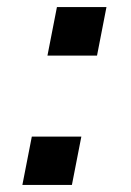

<svg xmlns="http://www.w3.org/2000/svg" viewBox="-20 -525 373 545"><path d="M282.2 -504.9 255.4 -367.2H114.7L141.6 -504.9ZM210.9 -137.2 184.1 0H43.5L70.3 -137.2Z"/></svg>

Font: Arimo
Style: Bold Italic
Weight: 700
Italic angle: -12°
Designer: Steve Matteson
Foundry: Monotype Imaging Inc.
Version: Version 1.33